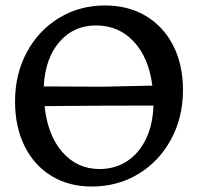

<svg xmlns="http://www.w3.org/2000/svg" viewBox="-20 -670 724 702"><path d="M649 -341Q649 -241 605.5 -160.5Q562 -80 486 -34Q410 12 315 12Q232 12 168.5 -26.5Q105 -65 70 -135.5Q35 -206 35 -299Q35 -399 78 -479Q121 -559 196 -604.5Q271 -650 364 -650Q449 -650 513.5 -611.5Q578 -573 613.5 -503Q649 -433 649 -341ZM140 -354 355 -353 537 -357Q524 -459 469 -518Q414 -577 331 -577Q249 -577 197 -516.5Q145 -456 140 -354ZM541 -284Q329 -284 143 -282Q154 -176 208 -114Q262 -52 344 -52Q401 -52 445 -81Q489 -110 514 -162.5Q539 -215 541 -284Z"/></svg>

Font: Alegreya Medium
Style: Regular
Weight: 500
Designer: Juan Pablo del Peral
Foundry: Huerta Tipografica
Version: Version 2.007; ttfautohint (v1.6)